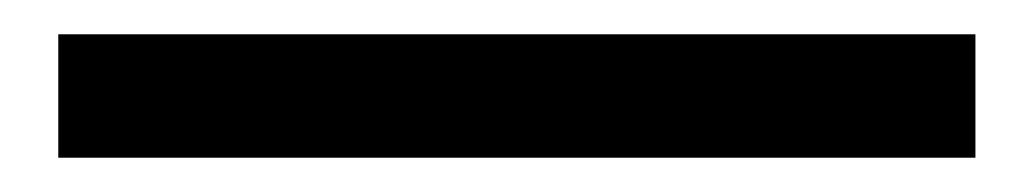

<svg xmlns="http://www.w3.org/2000/svg" viewBox="-20 55 602 112"><path d="M14 147H549V75H14Z"/></svg>

Font: GenYoGothic2 TW M
Style: Regular
Weight: 500
Version: Version 2.100;PS 2.1;hotconv 16.6.51;makeotf.lib2.5.65220 DE